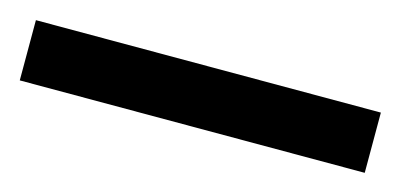

<svg xmlns="http://www.w3.org/2000/svg" viewBox="-36 -81 497 238"><g transform="rotate(15 212.5 38.5)"><path d="M433.7 77.3H-9V0H433.7Z"/></g></svg>

Font: Pretendard Variable
Style: Regular
Weight: 400
Designer: Base glyphs from Inter by Rasmus Andersson; Hangul glyphs from Noto Sans CJK(Source Han Sans) by Jang Soo-young and Kang
Foundry: Kil Hyung-jin
Version: Version 1.100;FEAKit 1.0